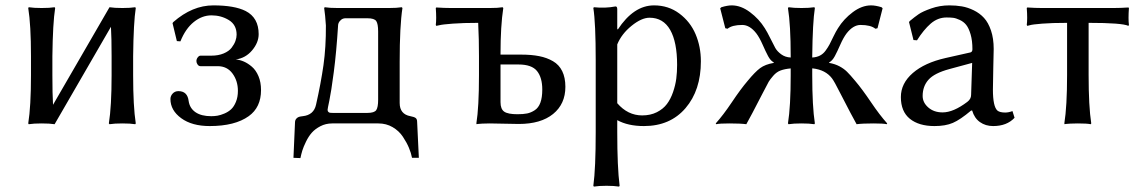

<svg xmlns="http://www.w3.org/2000/svg" viewBox="-20 -459 4252 714"><path d="M95.2 -250Q95.2 -366.2 85 -429.2L86.9 -432.1Q105.5 -429.2 134.8 -429.2Q165 -429.2 183.1 -432.1L185.1 -429.2Q176.3 -373 174.8 -250V-179.2Q174.8 -109.4 177.2 -69.3L387.2 -432.1Q405.3 -429.2 435.1 -429.2Q464.8 -429.2 482.9 -432.1L484.9 -429.2Q476.6 -376.5 475.1 -250V-179.2Q475.1 -63.5 484.9 0L482.9 2.9Q464.8 0 435.1 0Q405.3 0 387.2 2.9L384.8 0Q395 -63.5 395 -179.2V-250Q395 -317.9 392.6 -359.4L183.1 2.9Q165 0 134.8 0Q105.5 0 86.9 2.9L85 0Q95.2 -63.5 95.2 -179.2Z M766.6 -401.9Q731.4 -401.9 700.7 -377.2Q669.9 -352.5 650.9 -305.2L637.7 -306.2L621.6 -373L624.5 -377Q695.3 -439 773.4 -439Q852.1 -439 893.6 -418Q941.9 -393.1 941.9 -332Q941.9 -300.8 917.5 -271.7Q893.1 -242.7 856.4 -237.8Q871.6 -236.8 886.7 -230.2Q901.9 -223.6 916.7 -210.9Q931.6 -198.2 941.2 -175.8Q950.7 -153.3 950.7 -124Q950.7 -59.6 904.8 -26.9Q853.5 9.8 759.8 9.8Q693.8 9.8 653.8 -19.5Q613.8 -48.8 613.8 -90.8Q613.8 -102.1 622.1 -111.1Q630.4 -120.1 643.6 -120.1Q677.2 -120.1 681.6 -83Q685.5 -56.6 707 -41.7Q728.5 -26.9 765.6 -26.9Q777.3 -26.9 788.8 -28.8Q800.3 -30.8 814.7 -36.9Q829.1 -43 839.6 -52.7Q850.1 -62.5 857.4 -80.3Q864.7 -98.1 864.7 -121.1Q864.7 -158.2 844.7 -185.5Q824.7 -212.9 789.6 -212.9H725.6Q719.2 -212.9 714.8 -219Q710.4 -225.1 710.4 -231.9Q710.4 -239.3 715.3 -245.6Q720.2 -252 725.6 -252H765.6Q792 -252 811.8 -260.3Q831.5 -268.6 841.3 -281.5Q851.1 -294.4 855.5 -306.6Q859.9 -318.8 859.9 -330.1Q859.9 -366.7 831.1 -384.3Q802.2 -401.9 766.6 -401.9Z M1198.2 -50.8Q1198.2 -45.4 1201.2 -42.7Q1204.1 -40 1207.5 -39.6Q1210.9 -39.1 1217.3 -39.1H1346.2Q1372.1 -39.1 1379.2 -49.6Q1386.2 -60.1 1386.2 -87.9V-341.8Q1386.2 -370.1 1379.2 -380.6Q1372.1 -391.1 1346.2 -391.1H1265.1Q1254.9 -391.1 1248 -385Q1241.2 -378.9 1239.3 -373.8Q1237.3 -368.7 1237.3 -365.2Q1231 -264.6 1221.2 -190.4Q1211.4 -116.2 1204.8 -85.2Q1198.2 -54.2 1198.2 -50.8ZM1191.9 -364.3Q1189.5 -402.8 1185.5 -429.2L1187.5 -432.1Q1205.6 -429.2 1235.4 -429.2H1426.3Q1455.6 -429.2 1474.1 -432.1L1476.6 -429.2Q1466.3 -362.8 1466.3 -229V-76.2Q1466.3 -34.2 1506.3 -26.9Q1520 -24.4 1525.6 -20.3Q1531.2 -16.1 1531.2 -5.9L1537.6 127.9H1512.2Q1508.8 109.9 1500.7 90.6Q1492.7 71.3 1478.3 49.6Q1463.9 27.8 1440.2 13.9Q1416.5 0 1387.2 0H1215.3Q1191.4 0 1171.6 10.3Q1151.9 20.5 1139.6 34.4Q1127.4 48.3 1117.9 67.9Q1108.4 87.4 1104.2 101.1Q1100.1 114.7 1097.2 128.9L1071.3 127.9L1077.1 -4.9Q1077.6 -13.2 1082.3 -18.1Q1086.9 -22.9 1091.8 -24.4Q1096.7 -25.9 1105.5 -26.9Q1147 -31.2 1155.3 -69.8Q1173.3 -149.4 1182.9 -216.6Q1192.4 -283.7 1191.9 -364.3Z M1996.6 -126Q1996.6 -170.4 1977.1 -194.8Q1957.5 -219.2 1908.2 -219.2H1841.3V-79.1Q1841.3 -53.2 1855.2 -43.7Q1869.1 -34.2 1904.3 -34.2Q1925.8 -34.2 1940.2 -37.1Q1954.6 -40 1968.5 -49.1Q1982.4 -58.1 1989.5 -77.1Q1996.6 -96.2 1996.6 -126ZM1761.2 -250Q1761.2 -281.2 1760.5 -312.3Q1759.8 -343.3 1758.8 -358.4L1758.3 -374Q1702.6 -374 1663.8 -371.1Q1625 -368.2 1613.8 -365.2L1602.5 -362.8L1600.6 -366.2Q1603.5 -388.7 1600.6 -429.2L1602.5 -431.2Q1632.8 -429.2 1657.2 -429.2H1801.3Q1816.4 -429.2 1828.4 -429.9Q1840.3 -430.7 1844.7 -431.6L1849.1 -432.1L1851.6 -429.2Q1841.3 -362.3 1841.3 -258.8V-255.9H1918.5Q1956.5 -255.9 1985.1 -250.2Q2013.7 -244.6 2036.4 -231.4Q2059.1 -218.3 2070.8 -194.3Q2082.5 -170.4 2082.5 -136.2Q2082.5 -72.3 2036.9 -35.2Q1991.2 2 1909.2 2Q1888.2 2 1855.2 1Q1822.3 0 1801.3 0Q1785.6 0 1773.4 0.7Q1761.2 1.5 1756.8 2L1752.4 2.9L1751.5 0Q1761.2 -60.1 1761.2 -179.2Z M2275.4 -293.9V-75.2Q2314.5 -29.8 2368.2 -29.8Q2398.9 -29.8 2422.6 -41.7Q2446.3 -53.7 2460.2 -72.3Q2474.1 -90.8 2482.9 -116.5Q2491.7 -142.1 2494.9 -166.5Q2498 -190.9 2498 -217.8Q2498 -302.7 2472.2 -347.9Q2446.3 -393.1 2395.5 -393.1Q2365.7 -393.1 2328.6 -363Q2291.5 -333 2275.4 -293.9ZM2275.4 -352.1 2277.3 -349.1Q2336.4 -439 2412.1 -439Q2465.8 -439 2506.3 -408.7Q2546.9 -378.4 2566.7 -331.8Q2586.4 -285.2 2586.4 -231Q2586.4 -123.5 2529.3 -56.9Q2472.2 9.8 2374.5 9.8Q2315.4 9.8 2275.4 -12.2V32.2Q2275.4 163.6 2284.2 231.9L2282.2 234.9Q2263.7 231.9 2235.4 231.9Q2207 231.9 2188.5 234.9L2186.5 231.9Q2195.3 167.5 2195.3 32.2V-234.9Q2195.3 -373.5 2186.5 -429.2L2188.5 -432.1Q2230.5 -427.7 2269 -435.1Q2275.4 -435.1 2275.4 -424.8Z M2816.4 -112.8Q2770 -22.5 2755.4 2.9Q2733.9 0 2692.4 0Q2655.3 0 2643.6 2.9L2641.6 0Q2669.4 -30.8 2701.9 -79.3Q2734.4 -127.9 2760.3 -158.2Q2787.6 -191.4 2806.6 -205.6Q2825.7 -219.7 2857.4 -225.1V-227.1Q2845.7 -232.9 2836.4 -250.2Q2827.1 -267.6 2815.9 -293.2Q2804.7 -318.8 2792.5 -335Q2768.1 -366.2 2740.2 -366.2Q2702.6 -366.2 2685.5 -352.1L2677.2 -354L2658.2 -428.2L2662.6 -432.1Q2685.1 -439 2701.2 -439Q2735.4 -439 2769 -413.8Q2802.7 -388.7 2824.2 -354Q2833 -340.3 2844.5 -316.9Q2856 -293.5 2863 -280.8Q2870.1 -268.1 2885 -257.1Q2899.9 -246.1 2920.4 -245.1V-250Q2920.4 -366.2 2910.2 -429.2L2912.6 -432.1Q2931.2 -429.2 2960.4 -429.2Q2989.7 -429.2 3008.3 -432.1L3010.3 -429.2Q3002 -376.5 3000.5 -250V-245.1Q3017.1 -246.1 3029.3 -252.4Q3041.5 -258.8 3050 -270.5Q3058.6 -282.2 3064.9 -293.9L3079.6 -323.7Q3088.4 -341.8 3096.2 -354Q3117.7 -388.7 3151.4 -413.8Q3185.1 -439 3219.2 -439Q3235.8 -439 3258.3 -432.1L3262.2 -428.2L3243.2 -354L3235.4 -352.1Q3218.3 -366.2 3180.2 -366.2Q3152.8 -366.2 3128.4 -335Q3116.2 -318.8 3105 -293.2Q3093.8 -267.6 3084.5 -250.2Q3075.2 -232.9 3063.5 -227.1V-225.1Q3085.4 -221.2 3101.8 -212.4Q3118.2 -203.6 3129.6 -192.4Q3141.1 -181.2 3160.2 -158.2Q3186 -127.9 3218.8 -79.3Q3251.5 -30.8 3279.3 0L3277.3 2.9Q3265.6 0 3228.5 0Q3187 0 3165.5 2.9Q3150.9 -22.5 3104.5 -112.8Q3082.5 -156.7 3073.7 -168Q3049.8 -199.2 3002.9 -204.6H3000.5V-179.2Q3000.5 -63.5 3010.3 0L3008.3 2.9Q2989.7 0 2960.4 0Q2931.2 0 2912.6 2.9L2910.2 0Q2920.4 -63.5 2920.4 -179.2V-204.6Q2898.4 -202.6 2883.1 -197Q2867.7 -191.4 2855.5 -177.2Q2843.3 -163.1 2838.6 -155Q2834 -147 2821.8 -123Q2817.9 -115.2 2816.4 -112.8Z M3595.2 -225.1 3510.3 -202.1Q3454.6 -187 3432.9 -162.6Q3411.1 -138.2 3411.1 -102.1Q3411.1 -77.6 3432.1 -59.3Q3453.1 -41 3485.4 -41Q3525.4 -41 3577.1 -80.1Q3591.3 -90.8 3591.3 -106ZM3595.2 -47.9H3591.3Q3550.8 -13.7 3523.4 -2Q3496.1 9.8 3455.1 9.8Q3397 9.8 3363.5 -17.3Q3330.1 -44.4 3330.1 -98.1Q3330.1 -148.9 3374.5 -187.5Q3418.5 -225.6 3496.1 -243.2L3589.4 -264.2Q3596.2 -266.6 3596.2 -275.9Q3596.2 -308.1 3589.4 -331.3Q3582.5 -354.5 3573.2 -366.2Q3564 -377.9 3549.3 -384.8Q3534.7 -391.6 3524.4 -392.8Q3514.2 -394 3500 -394Q3467.3 -394 3440.9 -371.1Q3414.6 -348.1 3390.1 -309.1L3377 -310.1L3360.4 -377L3363.3 -380.9Q3381.3 -396 3396.2 -406.2Q3411.1 -416.5 3443.1 -427.7Q3475.1 -439 3510.3 -439Q3535.2 -439 3556.9 -435.3Q3578.6 -431.6 3601.1 -420.7Q3623.5 -409.7 3639.4 -392.3Q3655.3 -375 3665.3 -345.5Q3675.3 -315.9 3675.3 -276.9Q3675.3 -273.4 3673.8 -208Q3672.4 -142.6 3672.4 -126Q3672.4 -63 3689 -47.9Q3697.8 -40.5 3718.3 -40.5Q3730.5 -40.5 3745.1 -45.9L3752.9 -21Q3724.1 9.8 3673.3 9.8Q3645 9.8 3624.3 -4.9Q3603.5 -19.5 3595.2 -47.9Z M3948.2 -374Q3892.6 -374 3855.7 -371.1Q3818.8 -368.2 3809.6 -365.2L3800.3 -362.8L3798.3 -366.2Q3801.3 -388.7 3798.3 -429.2L3800.3 -431.2Q3830.6 -429.2 3855 -429.2H4121.1Q4146 -429.2 4176.3 -431.2L4178.2 -429.2Q4175.3 -388.7 4178.2 -366.2L4176.3 -362.8Q4152.8 -374 4028.3 -374V-180.2Q4028.3 -63.5 4038.1 0L4036.1 2.9Q4022.5 0 3988.3 0Q3972.7 0 3960.2 0.7Q3947.8 1.5 3943.4 2L3939 2.9L3938 0Q3948.2 -63.5 3948.2 -180.2Z"/></svg>

Font: Linux Biolinum G
Style: Regular
Weight: 400
Designer: Philipp H. Poll
Foundry: Philipp H. Poll
Version: Version 1.1.0 ; ttfautohint (v1.6)